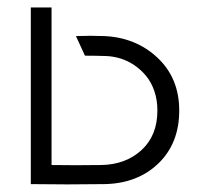

<svg xmlns="http://www.w3.org/2000/svg" viewBox="-20 -490 540 511"><path d="M117.2 -50.8Q181.6 -49.8 249 -50.8Q314.5 -51.8 356.7 -90.6Q398.9 -129.4 398.9 -195.8Q398.9 -223.6 390.9 -247.3Q382.8 -271 369.1 -287.6Q355.5 -304.2 337.9 -316.2Q320.3 -328.1 301.8 -334Q283.2 -339.8 264.2 -340.8Q237.3 -341.8 206.1 -341.8L182.1 -394Q222.2 -395.5 257.8 -394Q342.3 -390.1 399.7 -335.9Q457 -281.7 457 -195.8Q457 -108.4 401.4 -54.9Q345.7 -1.5 257.8 0Q158.7 1.5 62 0V-470.2H117.2Z"/></svg>

Font: Kreadon Light
Style: Regular
Weight: 300
Designer: kohakuno
Foundry: StudioGnu
Version: Version 1.000;Glyphs 3.1.2 (3151)